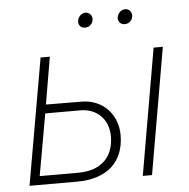

<svg xmlns="http://www.w3.org/2000/svg" viewBox="-50 -737 776 787"><g transform="rotate(-5 337.5 -343.5)"><path d="M40 0H236C359 0 430 -64 430 -175C430 -259 370 -325 283 -325L136 -326L169 -520H131ZM506 0H544L634 -520H596ZM324 -626C341 -626 357 -640 357 -659C357 -674 346 -687 330 -687C313 -687 297 -671 297 -652C297 -637 307 -626 324 -626ZM487 -626C504 -626 520 -640 520 -659C520 -674 510 -687 493 -687C476 -687 460 -671 460 -652C460 -637 471 -626 487 -626ZM85 -36 130 -290H275C343 -290 390 -242 390 -174C390 -87 337 -36 244 -36Z"/></g></svg>

Font: Fixel Text 20240404 ExtraLight
Style: Italic
Weight: 200
Width: 4
Italic angle: -10°
Designer: AlfaBravo + MacPaw
Foundry: Kyrylo Tkachov, Marchela Mozhyna, Serhii Makarenko, Maria Weinstein, Zakhar Kryvoshyya
Version: Version 1.211;Glyphs 3.2 (3225)